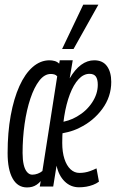

<svg xmlns="http://www.w3.org/2000/svg" viewBox="-20 -810 507 840"><path d="M98 10Q57.2 10 35.3 -29Q13.3 -68 13.3 -140.6Q13.3 -230.3 26.9 -304.8Q40.5 -379.3 65 -433.5Q89.4 -487.6 123.1 -516.9Q156.9 -546.2 196.7 -546.2Q207.8 -546.2 219.1 -543.1Q230.3 -540 238.9 -531.5L241.5 -546.2H298.2L284.9 -467.1Q307.7 -506.4 334.8 -526.3Q361.9 -546.2 392.2 -546.2Q429.4 -546.2 448 -520.6Q466.7 -495 466.7 -451.6Q466.7 -386.8 427.7 -333.6Q388.7 -280.3 327.2 -250.6Q303.9 -238.8 277.7 -232.3Q251.4 -225.7 226 -222.5L235.6 -273.4Q258.5 -276.5 278.6 -283Q298.7 -289.4 316.6 -300Q357.6 -323.4 382.7 -361.1Q407.8 -398.9 407.8 -439.1Q407.8 -463.3 399.3 -475.2Q390.7 -487 371.6 -487Q345.5 -487 323.6 -463.3Q301.7 -439.6 285.7 -397.6Q269.7 -355.6 261 -301Q252.3 -246.3 252.3 -184.8Q252.3 -144.5 261.9 -114.9Q271.5 -85.3 288.5 -69.4Q305.5 -53.5 327.5 -53.5Q339.2 -53.5 351.2 -55.5Q363.3 -57.5 375.8 -62.1Q388.4 -66.7 402.2 -73.4L412.9 -15.2Q401.5 -6.7 387.1 -1.3Q372.7 4.1 357.4 6.8Q342 9.4 325.8 9.4Q289.2 9.4 263.1 -16.1Q237 -41.5 227.4 -85.1L212.8 6.1H153.9L158.2 -17.7Q149.3 -7.7 140.1 -1.7Q130.8 4.4 120.7 7.2Q110.6 10 98 10ZM121.1 -45.8Q133.4 -45.8 145.2 -50.3Q157 -54.7 165.5 -61.9L230.3 -476.1Q225.2 -482.3 217.6 -484.4Q209.9 -486.4 202.2 -486.4Q174.8 -486.4 152.2 -457.5Q129.6 -428.5 113 -378.9Q96.4 -329.2 87.6 -267.5Q78.8 -205.7 78.8 -140.7Q78.8 -111.3 83.7 -89.7Q88.7 -68.1 98.6 -57Q108.5 -45.8 121.1 -45.8ZM251.7 -595.7 344.2 -789.7H410.5L301.8 -595.7Z"/></svg>

Font: Georama
Style: Italic
Weight: 400
Width: 2
Italic angle: -9°
Designer: Jean-Baptiste Levee
Foundry: Production Type
Version: Version 1.000